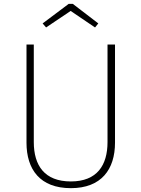

<svg xmlns="http://www.w3.org/2000/svg" viewBox="-20 -969 736 1000"><path d="M220 -826 348 -912 475 -826 492 -847 359 -949H338L202 -847ZM579 -737H540V-229C540 -109 486 -24 349 -24C212 -24 156 -107 156 -229V-737H118V-226C118 -87 188 11 349 11C508 11 579 -87 579 -226Z"/></svg>

Font: Glow Sans SC Normal ExtraLight
Style: Regular
Weight: 200
Designer: Ryoko NISHIZUKA (kana, bopomofo & ideographs); Paul D. Hunt (Latin, Greek & Cyrillic); Sandoll Communications, Soo-young
Version: Version 0.93